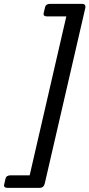

<svg xmlns="http://www.w3.org/2000/svg" viewBox="-84 -750 451 970"><path d="M-44.9 199.2Q-66.9 199.2 -63 182.1L-56.2 152.8Q-52.2 135.7 -30.3 135.7H65.9L251 -667H154.8Q132.8 -667 136.7 -684.1L143.6 -713.4Q147.5 -730.5 169.4 -730.5H329.6Q351.6 -730.5 346.7 -708.5L142.1 177.2Q137.2 199.2 115.2 199.2Z"/></svg>

Font: Istok Web
Style: BoldItalic
Weight: 700
Italic angle: -13°
Designer: Andrey V. Panov
Foundry: Andrey V. Panov
Version: Version 1.0.2g